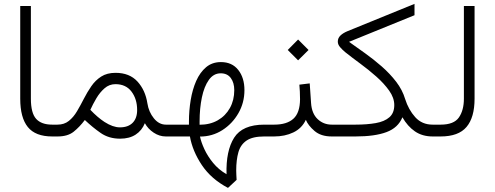

<svg xmlns="http://www.w3.org/2000/svg" viewBox="-20 -688 2494 968"><path d="M82 -657.7H135.7V-190.9Q135.7 -118.2 162.1 -88.9Q188.5 -59.6 243.2 -59.6H264.2V0H243.2Q158.7 0 120.4 -47.4Q82 -94.7 82 -190.4Z M270.5 0H244.6V-59.6H269.5Q303.7 -59.6 327.1 -78.4Q350.6 -97.2 368.2 -127Q385.7 -156.7 402.8 -190.2Q419.9 -223.6 440.4 -253.4Q460.9 -283.2 490.2 -302Q519.5 -320.8 562.5 -320.8Q632.8 -320.8 672.9 -277.1Q712.9 -233.4 723.1 -167Q730 -123 755.9 -91.3Q781.7 -59.6 816.4 -59.6H837.4V0H815.9Q783.7 0 754.6 -19.3Q725.6 -38.6 710.4 -66.9Q695.3 -29.8 663.8 -9.3Q632.3 11.2 585.4 11.2Q529.3 11.2 488 -17.3Q446.8 -45.9 407.7 -83Q380.9 -47.4 351.1 -23.7Q321.3 0 270.5 0ZM562 -263.7Q530.8 -263.7 507.1 -242.9Q483.4 -222.2 465.8 -192.4Q448.2 -162.6 435.5 -134.3Q471.7 -96.2 506.8 -73.2Q549.3 -45.9 584.5 -45.9Q626 -45.9 648.7 -68.8Q671.4 -91.8 671.4 -133.3Q671.4 -188.5 643.1 -226.1Q614.7 -263.7 562 -263.7Z M817.9 0V-59.6H932.6V-75.2Q932.6 -130.4 941.4 -183.6Q950.2 -236.8 969.2 -280Q988.3 -323.2 1019 -349.1Q1049.8 -375 1093.8 -375Q1149.9 -375 1181.2 -335.4Q1212.4 -295.9 1212.4 -233.4Q1212.4 -170.4 1181.9 -117.2Q1151.4 -64 1100.6 -31.7Q1049.8 0.5 988.3 0.5Q994.1 28.8 1010.5 64.2Q1026.9 99.6 1054.4 133.3Q1082 167 1122.1 190.4Q1118.7 72.3 1160.4 6.3Q1202.1 -59.6 1312.5 -59.6H1335.4V0H1312Q1253.9 0 1223.4 20.5Q1192.9 41 1181.9 79.6Q1170.9 118.2 1170.9 171.9Q1170.9 181.2 1171.6 194.6Q1172.4 208 1172.9 218.8L1129.4 259.3Q1044.9 214.8 997.8 144.5Q950.7 74.2 937.5 0ZM1092.8 -318.4Q1056.6 -318.4 1033 -285.2Q1009.3 -252 997.8 -196.8Q986.3 -141.6 986.3 -75.7V-59.1Q1038.6 -59.1 1077.9 -81.5Q1117.2 -104 1139.2 -143.6Q1161.1 -183.1 1161.1 -233.4Q1161.1 -271 1143.6 -294.7Q1126 -318.4 1092.8 -318.4Z M1489.3 -261.2 1541.5 -267.6 1548.3 -168.5Q1551.8 -115.7 1581.3 -87.6Q1610.8 -59.6 1652.8 -59.6H1672.4V0H1652.3Q1598.1 0 1565.7 -27.8Q1533.2 -55.7 1522 -84Q1502 -41 1459.2 -20.5Q1416.5 0 1361.8 0H1315.9V-59.6H1362.3Q1426.3 -59.6 1459.2 -89.4Q1492.2 -119.1 1492.7 -187.5Q1492.7 -208.5 1491.7 -226.8Q1490.7 -245.1 1489.3 -261.2ZM1482.9 -488.8 1535.6 -436 1482.9 -383.8 1430.7 -436Z M1739.7 -477.1Q1776.9 -450.7 1820.3 -419.7Q1863.8 -388.7 1904.8 -352.8Q1945.8 -316.9 1977.3 -275.9Q2008.8 -234.9 2022.5 -189Q2039.6 -134.8 2073.5 -97.2Q2107.4 -59.6 2161.1 -59.6H2183.1V0H2161.1Q2109.4 0 2072 -25.6Q2034.7 -51.3 2008.8 -96.7Q1987.3 -43.9 1928.7 -22Q1870.1 0 1772 0H1652.8V-59.6H1771.5Q1830.1 -59.6 1874.3 -67.4Q1918.5 -75.2 1943.1 -96.7Q1967.8 -118.2 1967.8 -158.2Q1967.8 -194.8 1942.1 -231Q1916.5 -267.1 1877.4 -301.8Q1838.4 -336.4 1796.1 -367.4Q1753.9 -398.4 1720.7 -424.8Q1707 -436 1695.1 -449.7Q1683.1 -463.4 1683.1 -478Q1683.1 -496.1 1696.3 -508.8Q1709.5 -521.5 1731.9 -530.8L2069.8 -668.5V-611.3Z M2163.6 -59.6H2201.7Q2268.6 -59.6 2293.7 -95.9Q2318.8 -132.3 2318.8 -190.4V-657.7H2372.6V-190.9Q2372.6 -95.7 2332 -47.9Q2291.5 0 2201.2 0H2163.6Z"/></svg>

Font: Vazirmatn UI FD ExtraLight
Style: Regular
Weight: 200
Designer: Saber Rastikerdar
Foundry: Saber Rastikerdar
Version: Version 33.003